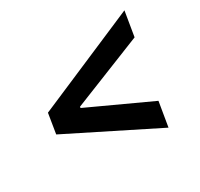

<svg xmlns="http://www.w3.org/2000/svg" viewBox="-122 -716 891 856"><g transform="rotate(-30 324.0 -288.5)"><path d="M68.8 -237.3 85.4 -339.8 608.9 -564.5 587.9 -437.5 222.7 -291.5 221.7 -285.2 538.6 -139.2 517.6 -13.2Z"/></g></svg>

Font: Inter Display Semi Bold
Style: Italic
Weight: 600
Italic angle: -9.39999°
Designer: Rasmus Andersson
Foundry: rsms
Version: Version 4.000;git-4fc901f